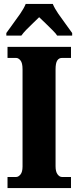

<svg xmlns="http://www.w3.org/2000/svg" viewBox="-20 -951 395 971"><path d="M18 0V-56H62Q73 -56 83.5 -68.5Q94 -81 94 -109V-601Q94 -633 83.5 -645.5Q73 -658 62 -658H18V-714H339V-658H293Q278 -658 269.5 -645Q261 -632 261 -600V-110Q261 -83 271 -69.5Q281 -56 293 -56H339V0ZM12 -784Q25 -803 44.5 -829Q64 -855 82.5 -882Q101 -909 110 -931H247Q256 -909 274.5 -882Q293 -855 312.5 -829Q332 -803 345 -784V-771H269Q264 -780 246.5 -797.5Q229 -815 210 -833.5Q191 -852 178 -864Q165 -851 147 -834Q129 -817 113 -800.5Q97 -784 88 -771H12Z"/></svg>

Font: Noto Serif Lao ExtraCondensed Black
Style: Regular
Weight: 900
Width: 2
Designer: Monotype Design Team
Foundry: Monotype Imaging Inc.
Version: Version 2.003; ttfautohint (v1.8.4.7-5d5b)